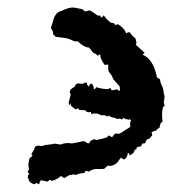

<svg xmlns="http://www.w3.org/2000/svg" viewBox="-20 -509 457 502"><path d="M408 -238 410 -237 408 -241 409 -246 410 -253V-259L408 -266L407 -274Q405 -284 402 -287Q400 -291 398 -302L391 -306L390 -308Q381 -354 353 -366L358 -371L346 -382L335 -392L336 -395L337 -397Q336 -400 334 -409Q325 -415 319 -425L314 -424L310 -422L308 -426L306 -430Q304 -433 301 -436L294 -442Q290 -445 286 -446L284 -444L282 -443Q279 -446 277 -449H273L269 -450L259 -459L251 -469L249 -466L245 -463L244 -465Q242 -467 240 -469L236 -468L226 -475L215 -482L202 -479L199 -482L195 -485L175 -489Q164 -491 146 -483L140 -480Q138 -480 136 -479Q134 -478 132 -477Q124 -471 120 -459L117 -448L113 -436Q118 -428 119 -424L118 -421Q121 -417 125 -413L140 -411Q152 -409 154 -409Q163 -407 170 -403Q175 -400 183 -401Q202 -384 212 -385Q217 -381 222 -373Q224 -371 226 -370L232 -367L235 -363L238 -365L241 -367L242 -365Q243 -353 254 -339L258 -340H263V-331Q262 -324 267 -318Q272 -313 277 -301L285 -292L293 -283Q293 -278 294 -273L290 -271Q290 -274 287 -275H283L279 -274Q273 -272 271 -274Q269 -282 263 -276Q247 -276 232 -281L230 -279L229 -277Q227 -275 225 -277V-281L223 -286Q221 -291 216 -290L215 -288L214 -286Q213 -284 211 -282Q211 -287 207 -288Q209 -293 204 -293Q201 -294 198 -290H191L184 -291Q176 -289 176 -283L170 -279Q168 -278 165 -275Q160 -270 165 -262L163 -254L161 -247Q158 -238 162 -234Q163 -236 163.5 -237.5Q164 -239 165 -238V-233Q166 -232 176 -224Q178 -222 179 -224L182 -225Q186 -226 187 -222Q188 -221 192 -221H198Q205 -221 206 -217Q212 -214 218 -217Q217 -213 220 -211Q221 -210 226 -213Q232 -210 233 -213Q234 -212 239 -210L242 -209L245 -207Q246 -208 249 -208Q252 -207 253 -208L259 -205Q264 -204 265 -208Q266 -204 274 -202L279 -201Q282 -201 285 -198Q297 -200 298 -196L300 -198L302 -200Q304 -202 306 -199Q306 -198 308 -198Q310 -196 312 -198Q317 -193 319 -199V-197L321 -196L323 -193L321 -191L320 -187V-183L321 -177H319L318 -175L314 -173Q310 -171 309 -170L303 -166Q297 -161 290 -159L285 -160L280 -159L276 -154L273 -150L268 -153L264 -155L260 -150L246 -146L232 -143L226 -145Q218 -142 217 -141L215 -138L213 -134L211 -135L210 -134L205 -137L200 -140L193 -139L184 -137Q178 -136 168 -134Q152 -137 138 -131L126 -133Q120 -134 113 -131L111 -132L109 -131L99 -130Q95 -129 89 -127Q80 -129 78 -128L72 -126Q69 -118 68 -116L62 -106L65 -102L61 -98L57 -95L54 -79L56 -64H54L53 -63Q51 -61 54 -58L55 -56L57 -53L54 -52L53 -50Q52 -46 54 -42L56 -37L58 -33L63 -30L69 -27L73 -29L75 -31L78 -29L82 -27L84 -33L87 -38L104 -34Q107 -37 110 -39L116 -36Q132 -41 139 -49L147 -44Q151 -44 154 -47L158 -49L162 -52Q164 -50 168 -52L171 -53H174Q176 -51 180 -52L187 -55L194 -56L201 -57Q202 -60 204 -62H208L211 -60L219 -64Q226 -68 240 -67Q250 -67 253 -68L257 -72L262 -76Q273 -73 286 -83Q293 -93 296 -97Q299 -94 305 -92Q313 -97 314 -108Q316 -110 318 -107V-104L320 -103L329 -109Q330 -114 332 -115V-118H336L338 -124Q344 -126 348 -126L353 -134H357L360 -135Q362 -146 370 -146Q374 -151 378 -155Q378 -156 377.5 -159Q377 -162 376 -163L382 -166L389 -168L390 -170L392 -172Q396 -174 397 -175L399 -184Q400 -188 405 -191Q402 -214 406 -228Q407 -231 411 -233L410 -235Z"/></svg>

Font: Kom-post
Style: Regular
Weight: 400
Designer: @guaschetti
Foundry: guaschetti
Version: Version 1.00 December 6, 2021, initial release